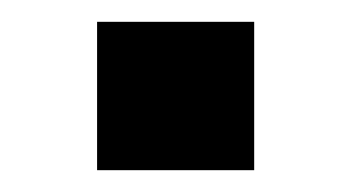

<svg xmlns="http://www.w3.org/2000/svg" viewBox="-20 -447 319 176"><path d="M69 -291H213V-427H69Z"/></svg>

Font: Kathrein 75 Bold
Style: Regular
Weight: 700
Designer: Lazydogs Typefoundry, based on Open Sans by Ascender Corporation
Foundry: Lazydogs Typefoundry
Version: Version 1.003;PS 001.003;hotconv 1.0.88;makeotf.lib2.5.64775